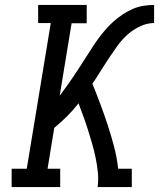

<svg xmlns="http://www.w3.org/2000/svg" viewBox="-20 -755 642 775"><path d="M27 0V-74H88L185 -662H134V-735H330V-661H269L221 -369Q235 -387 248.5 -406Q262 -425 275 -444Q288 -463 300.5 -482.5Q313 -502 325.5 -521.5Q338 -541 350.5 -560.5Q363 -580 376.5 -598.5Q390 -617 405.5 -635Q421 -653 438.5 -668.5Q456 -684 475.5 -697Q495 -710 516 -719Q537 -728 559 -731.5Q581 -735 602 -735V-662Q574 -662 546 -649Q518 -636 495 -615.5Q472 -595 454 -570Q436 -545 419 -519.5Q402 -494 386 -468Q370 -442 353 -417Q370 -375 385.5 -333.5Q401 -292 415 -249.5Q429 -207 440.5 -163Q452 -119 457 -74H512V0H374Q378 -30 375 -59.5Q372 -89 366 -118Q360 -147 352 -174.5Q344 -202 335.5 -229.5Q327 -257 317 -284Q307 -311 297 -338Q275 -310 250.5 -285.5Q226 -261 199 -239L172 -74H223V0Z"/></svg>

Font: Iosevka Curly Slab ExObl
Style: Regular
Weight: 400
Width: 7
Italic angle: -9°
Monospace: yes
Designer: Belleve Invis
Foundry: Belleve Invis
Version: Version 11.1.0; ttfautohint (v1.8.3)